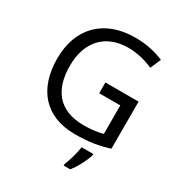

<svg xmlns="http://www.w3.org/2000/svg" viewBox="-215 -870 1158 1237"><g transform="rotate(30 364.0 -251.5)"><path d="M403 10C503 10 577 -2 654 -27V-377H407V-297H564V-85C528 -76 487 -68 424 -68C232 -68 155 -186 155 -357C155 -535 255 -645 426 -645C494 -645 559 -626 610 -604L644 -682C583 -708 511 -724 431 -724C197 -724 61 -580 61 -357C61 -131 181 10 403 10ZM570 70V61H483C478 104 457 176 442 209V221H490C526 178 561 106 570 70Z"/></g></svg>

Font: Noto Sans Math
Style: Regular
Weight: 400
Designer: Monotype Design Team, Delve Withrington, Jeff Kellem
Foundry: Monotype Imaging Inc., Delve Fonts LLC
Version: Version 3.000